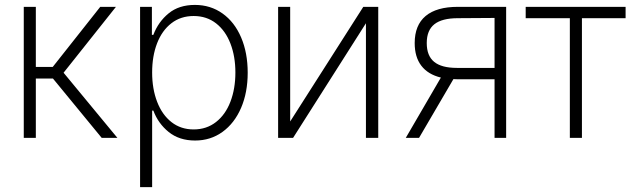

<svg xmlns="http://www.w3.org/2000/svg" viewBox="-20 -558 2594 777"><path d="M76.2 -530.3H125V-287.1H193.4L385.7 -530.3H449.2L237.3 -263.7L455.1 0H391.6L194.3 -240.2H125V0H76.2Z M546.9 -530.3H594.7V-417H600.6Q620.6 -469.7 662.4 -503.9Q704.1 -538.1 768.6 -538.1Q832 -538.1 880.6 -503.4Q929.2 -468.8 955.8 -406.5Q982.4 -344.2 982.4 -263.7Q982.4 -183.6 955.6 -121.3Q928.7 -59.1 880.4 -24.2Q832 10.7 769.5 10.7Q705.6 10.7 662.8 -23.7Q620.1 -58.1 600.6 -110.4H595.7V199.2H546.9ZM763.7 -34.2Q815.9 -34.2 854.2 -64.2Q892.6 -94.2 912.6 -146.7Q932.6 -199.2 932.6 -264.6Q932.6 -329.6 912.6 -381.6Q892.6 -433.6 854.5 -463.4Q816.4 -493.2 763.7 -493.2Q711.4 -493.2 673.6 -463.9Q635.7 -434.6 615.7 -382.8Q595.7 -331.1 595.7 -264.6Q595.7 -198.2 616 -145.8Q636.2 -93.3 674.1 -63.7Q711.9 -34.2 763.7 -34.2Z M1450.2 -530.3H1510.7V0H1460.9V-463.9L1166 0H1105.5V-530.3H1154.3V-66.4Z M1981.4 -237.3H1829.1L1814.9 -237.8L1675.8 0H1622.1L1764.2 -244.1Q1711.9 -256.8 1685.1 -292Q1658.2 -327.1 1658.2 -383.8Q1658.2 -456.1 1702.4 -493.2Q1746.6 -530.3 1833 -530.3H2028.3V0H1981.4ZM1829.1 -283.2H1981.4V-485.4L1833 -484.4Q1769 -484.4 1738 -460Q1707 -435.5 1707 -383.8Q1707 -332 1737.1 -307.6Q1767.1 -283.2 1829.1 -283.2Z M2107.4 -530.3H2511.7V-484.4H2335V0H2286.1V-484.4H2107.4Z"/></svg>

Font: Pretendard GOV ExtraLight
Style: Regular
Weight: 200
Designer: Base glyphs from Inter by Rasmus Andersson; Hangeul glyphs from Noto Sans CJK(Source Han Sans) by Jang Soo-young and Kan
Foundry: Kil Hyung-jin
Version: Version 1.309